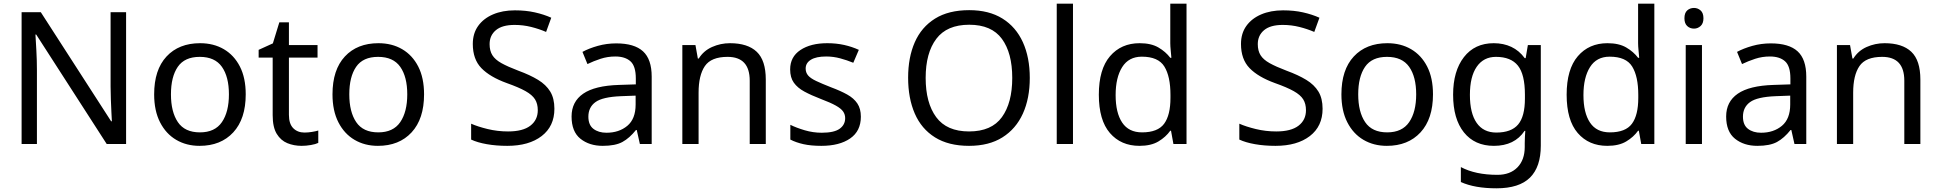

<svg xmlns="http://www.w3.org/2000/svg" viewBox="-20 -780 10503 1040"><path d="M663 0H558L176 -593H172Q174 -558 177 -506Q180 -454 180 -399V0H97V-714H201L582 -123H586Q585 -139 583.5 -171Q582 -203 580.5 -241Q579 -279 579 -311V-714H663Z M1311 -269Q1311 -136 1243.5 -63Q1176 10 1061 10Q990 10 934.5 -22.5Q879 -55 847 -117.5Q815 -180 815 -269Q815 -402 882 -474Q949 -546 1064 -546Q1137 -546 1192.5 -513.5Q1248 -481 1279.5 -419.5Q1311 -358 1311 -269ZM906 -269Q906 -174 943.5 -118.5Q981 -63 1063 -63Q1144 -63 1182 -118.5Q1220 -174 1220 -269Q1220 -364 1182 -418Q1144 -472 1062 -472Q980 -472 943 -418Q906 -364 906 -269Z M1629 -62Q1649 -62 1670 -65.5Q1691 -69 1704 -73V-6Q1690 1 1664 5.5Q1638 10 1614 10Q1572 10 1536.5 -4.5Q1501 -19 1479 -55Q1457 -91 1457 -156V-468H1381V-510L1458 -545L1493 -659H1545V-536H1700V-468H1545V-158Q1545 -109 1568.5 -85.5Q1592 -62 1629 -62Z M2277 -269Q2277 -136 2209.5 -63Q2142 10 2027 10Q1956 10 1900.5 -22.5Q1845 -55 1813 -117.5Q1781 -180 1781 -269Q1781 -402 1848 -474Q1915 -546 2030 -546Q2103 -546 2158.5 -513.5Q2214 -481 2245.5 -419.5Q2277 -358 2277 -269ZM1872 -269Q1872 -174 1909.5 -118.5Q1947 -63 2029 -63Q2110 -63 2148 -118.5Q2186 -174 2186 -269Q2186 -364 2148 -418Q2110 -472 2028 -472Q1946 -472 1909 -418Q1872 -364 1872 -269Z M2983 -191Q2983 -96 2914 -43Q2845 10 2728 10Q2668 10 2617 1Q2566 -8 2532 -24V-110Q2568 -94 2621.5 -81Q2675 -68 2732 -68Q2812 -68 2852.5 -99Q2893 -130 2893 -183Q2893 -218 2878 -242Q2863 -266 2826.5 -286.5Q2790 -307 2725 -330Q2634 -363 2587.5 -411Q2541 -459 2541 -542Q2541 -599 2570 -639.5Q2599 -680 2650.5 -702Q2702 -724 2769 -724Q2828 -724 2877 -713Q2926 -702 2966 -684L2938 -607Q2901 -623 2857.5 -634Q2814 -645 2767 -645Q2700 -645 2666 -616.5Q2632 -588 2632 -541Q2632 -505 2647 -481Q2662 -457 2696 -438Q2730 -419 2788 -397Q2851 -374 2894.5 -347.5Q2938 -321 2960.5 -284Q2983 -247 2983 -191Z M3318 -545Q3416 -545 3463 -502Q3510 -459 3510 -365V0H3446L3429 -76H3425Q3390 -32 3351.5 -11Q3313 10 3245 10Q3172 10 3124 -28.5Q3076 -67 3076 -149Q3076 -229 3139 -272.5Q3202 -316 3333 -320L3424 -323V-355Q3424 -422 3395 -448Q3366 -474 3313 -474Q3271 -474 3233 -461.5Q3195 -449 3162 -433L3135 -499Q3170 -518 3218 -531.5Q3266 -545 3318 -545ZM3344 -259Q3244 -255 3205.5 -227Q3167 -199 3167 -148Q3167 -103 3194.5 -82Q3222 -61 3265 -61Q3333 -61 3378 -98.5Q3423 -136 3423 -214V-262Z M3934 -546Q4030 -546 4079 -499.5Q4128 -453 4128 -349V0H4041V-343Q4041 -472 3921 -472Q3832 -472 3798 -422Q3764 -372 3764 -278V0H3676V-536H3747L3760 -463H3765Q3791 -505 3837 -525.5Q3883 -546 3934 -546Z M4643 -148Q4643 -70 4585 -30Q4527 10 4429 10Q4373 10 4332.5 1Q4292 -8 4261 -24V-104Q4293 -88 4338.5 -74.5Q4384 -61 4431 -61Q4498 -61 4528 -82.5Q4558 -104 4558 -140Q4558 -160 4547 -176Q4536 -192 4507.5 -208Q4479 -224 4426 -244Q4374 -264 4337 -284Q4300 -304 4280 -332Q4260 -360 4260 -404Q4260 -472 4315.5 -509Q4371 -546 4461 -546Q4510 -546 4552.5 -536.5Q4595 -527 4632 -510L4602 -440Q4568 -454 4531 -464Q4494 -474 4455 -474Q4401 -474 4372.5 -456.5Q4344 -439 4344 -409Q4344 -387 4357 -371.5Q4370 -356 4400.5 -341.5Q4431 -327 4482 -307Q4533 -288 4569 -268Q4605 -248 4624 -219.5Q4643 -191 4643 -148Z M5558 -358Q5558 -247 5520.5 -164.5Q5483 -82 5410 -36Q5337 10 5229 10Q5118 10 5044.5 -36Q4971 -82 4935 -165Q4899 -248 4899 -359Q4899 -469 4935 -551Q4971 -633 5044.5 -679Q5118 -725 5230 -725Q5337 -725 5410 -679.5Q5483 -634 5520.5 -551.5Q5558 -469 5558 -358ZM4994 -358Q4994 -223 5051 -145.5Q5108 -68 5229 -68Q5351 -68 5407 -145.5Q5463 -223 5463 -358Q5463 -493 5407 -569.5Q5351 -646 5230 -646Q5109 -646 5051.5 -569.5Q4994 -493 4994 -358Z M5792 0H5704V-760H5792Z M6152 10Q6052 10 5992 -59.5Q5932 -129 5932 -267Q5932 -405 5992.5 -475.5Q6053 -546 6153 -546Q6215 -546 6254.5 -523Q6294 -500 6319 -467H6325Q6324 -480 6321.5 -505.5Q6319 -531 6319 -546V-760H6407V0H6336L6323 -72H6319Q6295 -38 6255 -14Q6215 10 6152 10ZM6166 -63Q6251 -63 6285.5 -109.5Q6320 -156 6320 -250V-266Q6320 -366 6287 -419.5Q6254 -473 6165 -473Q6094 -473 6058.5 -416.5Q6023 -360 6023 -265Q6023 -169 6058.5 -116Q6094 -63 6166 -63Z M7144 -191Q7144 -96 7075 -43Q7006 10 6889 10Q6829 10 6778 1Q6727 -8 6693 -24V-110Q6729 -94 6782.5 -81Q6836 -68 6893 -68Q6973 -68 7013.5 -99Q7054 -130 7054 -183Q7054 -218 7039 -242Q7024 -266 6987.5 -286.5Q6951 -307 6886 -330Q6795 -363 6748.5 -411Q6702 -459 6702 -542Q6702 -599 6731 -639.5Q6760 -680 6811.5 -702Q6863 -724 6930 -724Q6989 -724 7038 -713Q7087 -702 7127 -684L7099 -607Q7062 -623 7018.5 -634Q6975 -645 6928 -645Q6861 -645 6827 -616.5Q6793 -588 6793 -541Q6793 -505 6808 -481Q6823 -457 6857 -438Q6891 -419 6949 -397Q7012 -374 7055.5 -347.5Q7099 -321 7121.5 -284Q7144 -247 7144 -191Z M7742 -269Q7742 -136 7674.5 -63Q7607 10 7492 10Q7421 10 7365.5 -22.5Q7310 -55 7278 -117.5Q7246 -180 7246 -269Q7246 -402 7313 -474Q7380 -546 7495 -546Q7568 -546 7623.5 -513.5Q7679 -481 7710.5 -419.5Q7742 -358 7742 -269ZM7337 -269Q7337 -174 7374.5 -118.5Q7412 -63 7494 -63Q7575 -63 7613 -118.5Q7651 -174 7651 -269Q7651 -364 7613 -418Q7575 -472 7493 -472Q7411 -472 7374 -418Q7337 -364 7337 -269Z M8071 -546Q8124 -546 8166.5 -526Q8209 -506 8239 -465H8244L8256 -536H8326V9Q8326 124 8267.5 182Q8209 240 8086 240Q7968 240 7893 206V125Q7972 167 8091 167Q8160 167 8199.5 126.5Q8239 86 8239 16V-5Q8239 -17 8240 -39.5Q8241 -62 8242 -71H8238Q8184 10 8072 10Q7968 10 7909.5 -63Q7851 -136 7851 -267Q7851 -395 7909.5 -470.5Q7968 -546 8071 -546ZM8083 -472Q8016 -472 7979 -418.5Q7942 -365 7942 -266Q7942 -167 7978.5 -114.5Q8015 -62 8085 -62Q8166 -62 8203 -105.5Q8240 -149 8240 -246V-267Q8240 -377 8202 -424.5Q8164 -472 8083 -472Z M8686 10Q8586 10 8526 -59.5Q8466 -129 8466 -267Q8466 -405 8526.5 -475.5Q8587 -546 8687 -546Q8749 -546 8788.5 -523Q8828 -500 8853 -467H8859Q8858 -480 8855.5 -505.5Q8853 -531 8853 -546V-760H8941V0H8870L8857 -72H8853Q8829 -38 8789 -14Q8749 10 8686 10ZM8700 -63Q8785 -63 8819.5 -109.5Q8854 -156 8854 -250V-266Q8854 -366 8821 -419.5Q8788 -473 8699 -473Q8628 -473 8592.5 -416.5Q8557 -360 8557 -265Q8557 -169 8592.5 -116Q8628 -63 8700 -63Z M9156 -737Q9176 -737 9191.5 -723.5Q9207 -710 9207 -681Q9207 -653 9191.5 -639Q9176 -625 9156 -625Q9134 -625 9119 -639Q9104 -653 9104 -681Q9104 -710 9119 -723.5Q9134 -737 9156 -737ZM9199 -536V0H9111V-536Z M9572 -545Q9670 -545 9717 -502Q9764 -459 9764 -365V0H9700L9683 -76H9679Q9644 -32 9605.5 -11Q9567 10 9499 10Q9426 10 9378 -28.5Q9330 -67 9330 -149Q9330 -229 9393 -272.5Q9456 -316 9587 -320L9678 -323V-355Q9678 -422 9649 -448Q9620 -474 9567 -474Q9525 -474 9487 -461.5Q9449 -449 9416 -433L9389 -499Q9424 -518 9472 -531.5Q9520 -545 9572 -545ZM9598 -259Q9498 -255 9459.5 -227Q9421 -199 9421 -148Q9421 -103 9448.5 -82Q9476 -61 9519 -61Q9587 -61 9632 -98.5Q9677 -136 9677 -214V-262Z M10188 -546Q10284 -546 10333 -499.5Q10382 -453 10382 -349V0H10295V-343Q10295 -472 10175 -472Q10086 -472 10052 -422Q10018 -372 10018 -278V0H9930V-536H10001L10014 -463H10019Q10045 -505 10091 -525.5Q10137 -546 10188 -546Z"/></svg>

Font: Noto Sans Old Sogdian
Style: Regular
Weight: 400
Designer: Monotype Design Team
Foundry: Monotype Imaging Inc.
Version: Version 2.002; ttfautohint (v1.8.4.7-5d5b)